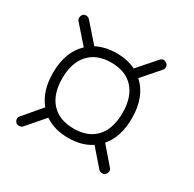

<svg xmlns="http://www.w3.org/2000/svg" viewBox="-131 -787 862 853"><g transform="rotate(30 300.0 -360.5)"><path d="M282 -135Q211 -135 161 -169L85 -81Q79 -74 69 -72.5Q59 -71 51 -77Q44 -83 42.5 -93Q41 -103 48 -110L126 -202Q79 -259 79 -352Q79 -460 141 -518L62 -608Q56 -616 57.5 -625.5Q59 -635 66 -642Q74 -647 83 -646Q92 -645 99 -637L179 -546Q224 -569 282 -569Q337 -569 380 -548L459 -638Q474 -655 492 -642Q500 -636 501 -626.5Q502 -617 496 -609L419 -521Q484 -463 484 -352Q484 -256 435 -199L510 -112Q516 -105 514.5 -95Q513 -85 505 -79Q498 -73 488 -74.5Q478 -76 472 -83L399 -167Q351 -135 282 -135ZM282 -183Q356 -183 396 -227Q436 -271 436 -352Q436 -432 396 -476.5Q356 -521 282 -521Q208 -521 167.5 -476.5Q127 -432 127 -352Q127 -271 167.5 -227Q208 -183 282 -183Z"/></g></svg>

Font: Zen Kurenaido
Style: Regular
Weight: 400
Designer: Yoshimichi Ohira
Foundry: Positype
Version: Version 1.001